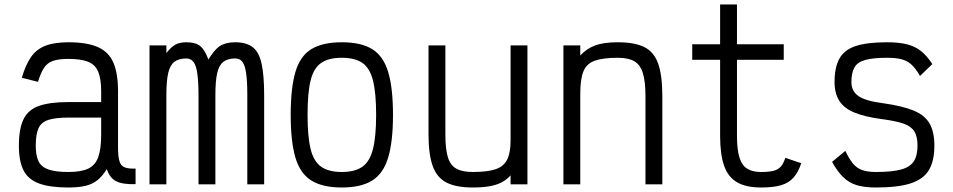

<svg xmlns="http://www.w3.org/2000/svg" viewBox="-20 -820 4240 854"><path d="M284 14Q202 14 153.5 -4Q105 -22 84.5 -62.5Q64 -103 64 -172Q64 -247 84.5 -289.5Q105 -332 153.5 -349Q202 -366 284 -366H430V-414Q430 -469 417 -500.5Q404 -532 372.5 -545Q341 -558 284 -558Q242 -558 216.5 -549.5Q191 -541 176 -518.5Q161 -496 149 -456L77 -474Q94 -532 118 -566.5Q142 -601 182 -616.5Q222 -632 284 -632Q367 -632 415.5 -610.5Q464 -589 484.5 -541Q505 -493 505 -414V-162Q505 -123 511.5 -102.5Q518 -82 535 -75.5Q552 -69 583 -70V-1Q527 1 497.5 -13.5Q468 -28 455 -68Q437 -38 414.5 -19.5Q392 -1 360.5 6.5Q329 14 284 14ZM284 -55Q341 -55 372.5 -70Q404 -85 417 -121.5Q430 -158 430 -221V-297H284Q228 -297 196 -287Q164 -277 151.5 -250Q139 -223 139 -172Q139 -128 151.5 -102.5Q164 -77 196 -66Q228 -55 284 -55Z M645 0V-618H720V-584Q741 -611 760 -621.5Q779 -632 809 -632Q849 -632 870 -615.5Q891 -599 907 -555Q933 -599 958.5 -615.5Q984 -632 1026 -632Q1075 -632 1103.5 -610.5Q1132 -589 1143.5 -537Q1155 -485 1155 -395V0H1080V-395Q1080 -457 1075 -493Q1070 -529 1058.5 -544.5Q1047 -560 1026 -560Q993 -560 973.5 -545Q954 -530 946 -494.5Q938 -459 938 -398V0H863V-389Q863 -453 858 -490.5Q853 -528 841 -544Q829 -560 809 -560Q775 -560 755.5 -545Q736 -530 728 -494.5Q720 -459 720 -398V0Z M1500 14Q1415 14 1365 -17Q1315 -48 1294 -119Q1273 -190 1273 -309Q1273 -429 1294 -500Q1315 -571 1365 -601.5Q1415 -632 1500 -632Q1586 -632 1635.5 -601.5Q1685 -571 1706.5 -500Q1728 -429 1728 -309Q1728 -190 1706.5 -119Q1685 -48 1635.5 -17Q1586 14 1500 14ZM1500 -55Q1559 -55 1592 -78.5Q1625 -102 1639 -157.5Q1653 -213 1653 -309Q1653 -407 1639 -462Q1625 -517 1592 -540Q1559 -563 1500 -563Q1442 -563 1408.5 -540Q1375 -517 1361.5 -462Q1348 -407 1348 -309Q1348 -213 1361.5 -157.5Q1375 -102 1408.5 -78.5Q1442 -55 1500 -55Z M2083 14Q2009 14 1966 -8Q1923 -30 1904.5 -82Q1886 -134 1886 -222V-618H1961V-222Q1961 -157 1972 -121Q1983 -85 2009.5 -70Q2036 -55 2083 -55Q2149 -55 2185 -67.5Q2221 -80 2236 -110.5Q2251 -141 2251 -195V-618H2326V0H2251V-40Q2233 -20 2210.5 -8.5Q2188 3 2157 8.5Q2126 14 2083 14Z M2486 0V-618H2561V-573Q2588 -603 2626 -617.5Q2664 -632 2728 -632Q2804 -632 2847 -610Q2890 -588 2908 -535.5Q2926 -483 2926 -392V0H2851V-392Q2851 -457 2839.5 -494.5Q2828 -532 2801.5 -547.5Q2775 -563 2728 -563Q2662 -563 2625.5 -550Q2589 -537 2575 -502.5Q2561 -468 2561 -403V0Z M3365 14Q3298 14 3258 -9.5Q3218 -33 3200.5 -83.5Q3183 -134 3183 -216V-554H3059V-623H3183V-800H3258V-623H3466V-554H3258V-216Q3258 -128 3281.5 -91.5Q3305 -55 3365 -55Q3401 -55 3421.5 -60.5Q3442 -66 3453.5 -79.5Q3465 -93 3473 -118L3544 -94Q3530 -53 3509 -29.5Q3488 -6 3453.5 4Q3419 14 3365 14Z M3875 14Q3825 14 3790.5 3.5Q3756 -7 3730 -32.5Q3704 -58 3681 -100L3740 -149Q3757 -113 3774 -92.5Q3791 -72 3815 -63.5Q3839 -55 3875 -55Q3948 -55 3988 -66Q4028 -77 4044.5 -102.5Q4061 -128 4061 -172Q4061 -213 4047 -235.5Q4033 -258 3999 -270Q3965 -282 3904 -290Q3827 -300 3780 -319.5Q3733 -339 3712.5 -372.5Q3692 -406 3692 -455Q3692 -521 3714 -560Q3736 -599 3787 -615.5Q3838 -632 3925 -632Q3978 -632 4014 -623Q4050 -614 4076.5 -593Q4103 -572 4127 -535L4072 -482Q4054 -514 4035.5 -531.5Q4017 -549 3991.5 -556Q3966 -563 3925 -563Q3864 -563 3829 -553.5Q3794 -544 3780.5 -520Q3767 -496 3767 -455Q3767 -415 3798 -393Q3829 -371 3907 -361Q3993 -349 4043 -328.5Q4093 -308 4114.5 -271Q4136 -234 4136 -172Q4136 -103 4111 -62.5Q4086 -22 4029.5 -4Q3973 14 3875 14Z"/></svg>

Font: Victor Mono Thin
Style: Regular
Weight: 400
Monospace: yes
Version: Version 1.561;gftools[0.9.30]